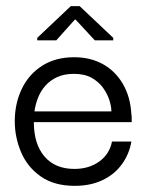

<svg xmlns="http://www.w3.org/2000/svg" viewBox="-20 -594 491 624"><path d="M223 10Q156 10 112.5 -20.5Q69 -51 48.5 -99.5Q28 -148 28 -200Q28 -257 50.5 -304.5Q73 -352 116.5 -380Q160 -408 221 -408Q274 -408 314.5 -385.5Q355 -363 379.5 -321Q404 -279 407 -222Q408 -218 408 -210.5Q408 -203 408 -197H90Q90 -126 124.5 -85.5Q159 -45 222 -45Q269 -45 302.5 -69Q336 -93 344 -134H407Q400 -93 376 -60Q352 -27 313 -8.5Q274 10 223 10ZM92 -232H342Q342 -248 335.5 -268.5Q329 -289 315 -308.5Q301 -328 278 -341Q255 -354 220 -354Q189 -354 166 -343.5Q143 -333 127.5 -315.5Q112 -298 103.5 -276Q95 -254 92 -232ZM101 -463V-471L210 -574H239L348 -471V-463H288L226 -530H223L163 -463Z"/></svg>

Font: Darker Grotesque Medium
Style: Regular
Weight: 500
Designer: Gabriel Lam
Foundry: TypeRant
Version: Version 1.000;gftools[0.9.28]